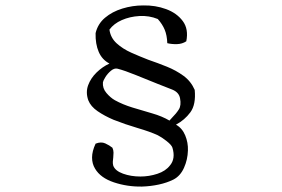

<svg xmlns="http://www.w3.org/2000/svg" viewBox="-20 -686 1040 707"><path d="M697 -355Q702 -301 681 -272.5Q660 -244 628 -227Q651 -214 662 -187.5Q673 -161 672 -132Q671 -98 657.5 -68Q644 -38 619 -25Q595 -13 565 -6.5Q535 0 503 1Q449 2 399.5 -14.5Q350 -31 330 -65Q319 -83 319 -106Q319 -129 332 -157Q352 -165 367.5 -158Q383 -151 394 -142Q398 -133 398 -124Q398 -115 397 -106Q396 -98 395.5 -91Q395 -84 397 -76Q404 -57 433 -46.5Q462 -36 497 -36Q529 -36 559.5 -46Q590 -56 606 -77Q627 -102 615 -142Q612 -152 593.5 -166.5Q575 -181 561 -188Q533 -201 487 -214.5Q441 -228 398 -245Q365 -259 339.5 -276.5Q314 -294 305 -317Q295 -346 304.5 -372Q314 -398 335.5 -419Q357 -440 383 -452Q356 -466 343.5 -495Q331 -524 332 -564Q340 -598 366.5 -620.5Q393 -643 430.5 -654.5Q468 -666 507 -666Q552 -667 591.5 -652.5Q631 -638 653 -608.5Q675 -579 666 -534Q651 -524 631.5 -523.5Q612 -523 596 -527Q595 -556 586.5 -576.5Q578 -597 561 -616Q529 -629 493.5 -627Q458 -625 428.5 -612Q399 -599 383 -577Q387 -547 409.5 -526.5Q432 -506 463.5 -492Q495 -478 526 -466Q561 -454 594.5 -440.5Q628 -427 655.5 -407Q683 -387 697 -355ZM643 -324Q639 -346 614.5 -356Q590 -366 561 -377Q521 -393 480.5 -409.5Q440 -426 413 -433Q401 -436 388.5 -425.5Q376 -415 368 -402Q360 -389 359 -383Q357 -361 372 -343.5Q387 -326 403 -317Q432 -301 468 -290Q504 -279 540.5 -268.5Q577 -258 604 -242Q606 -245 608.5 -247Q611 -249 613 -252Q629 -268 638.5 -283Q648 -298 643 -324Z"/></svg>

Font: Yuji Syuku
Style: Regular
Weight: 400
Designer: Kataoka Yuji
Foundry: Kinuta Font Factory
Version: Version 3.002